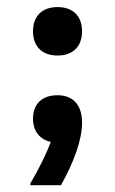

<svg xmlns="http://www.w3.org/2000/svg" viewBox="-20 -466 328 548"><path d="M144.2 -307.5C189.2 -307.5 214.2 -334.2 214.2 -376.7C214.2 -419.2 189.2 -445.8 144.2 -445.8C99.2 -445.8 74.2 -419.2 74.2 -376.7C74.2 -334.2 99.2 -307.5 144.2 -307.5ZM154.2 62.5C191.7 -5 214.2 -67.5 214.2 -115.8C214.2 -166.7 188.3 -194.2 144.2 -194.2C98.3 -194.2 74.2 -167.5 74.2 -127.5C74.2 -91.7 93.3 -68.3 125 -60.8C111.7 -25.8 92.5 13.3 66.7 57.5V62.5Z"/></svg>

Font: Familjen Grotesk Medium
Style: Regular
Weight: 500
Designer: Anders Wikstroem, Jonas Baeckman, Matilda Gysing, Kristian Moeller
Foundry: Familjen STHLM AB
Version: Version 2.000